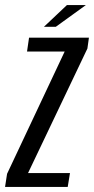

<svg xmlns="http://www.w3.org/2000/svg" viewBox="-41 -740 372 760"><path d="M-21 0 -13 -52 215 -536H66L74 -591H311L305 -548L70 -55H236L227 0ZM133 -634 224 -720H299L180 -634Z"/></svg>

Font: Alumni Sans Medium
Style: Italic
Weight: 500
Italic angle: -8°
Designer: Robert E. Leuschke
Foundry: Robert E. Leuschke
Version: Version 1.016